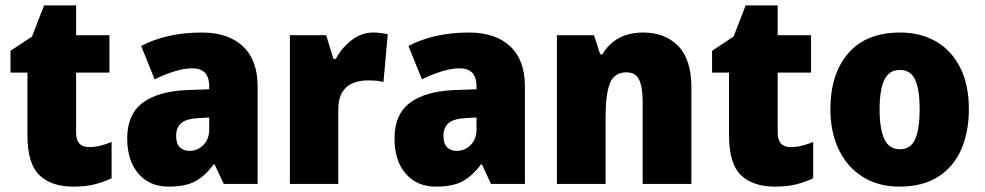

<svg xmlns="http://www.w3.org/2000/svg" viewBox="-20 -684 3663 714"><path d="M311 -137Q332 -137 352.5 -142Q373 -147 395 -156V-21Q365 -7 332 1.5Q299 10 253 10Q171 10 126.5 -32.5Q82 -75 82 -182V-414H19V-495L99 -548L144 -664H263V-553H387V-414H263V-191Q263 -137 311 -137Z M731 -563Q828 -563 883 -512Q938 -461 938 -363V0H812L778 -73H775Q743 -30 706.5 -10Q670 10 607 10Q536 10 494.5 -38.5Q453 -87 453 -169Q453 -258 509.5 -301Q566 -344 673 -349L758 -352V-362Q758 -398 741.5 -414Q725 -430 696 -430Q666 -430 630 -419Q594 -408 555 -389L505 -513Q550 -537 606.5 -550Q663 -563 731 -563ZM720 -245Q674 -243 654.5 -226.5Q635 -210 635 -179Q635 -150 648.5 -136.5Q662 -123 684 -123Q715 -123 736.5 -145Q758 -167 758 -202V-247Z M1368 -563Q1382 -563 1396.5 -561Q1411 -559 1422 -557L1406 -379Q1396 -382 1382.5 -383.5Q1369 -385 1347 -385Q1320 -385 1295 -376Q1270 -367 1254 -343Q1238 -319 1238 -274V0H1058V-553H1193L1220 -465H1229Q1248 -503 1285.5 -533Q1323 -563 1368 -563Z M1725 -563Q1822 -563 1877 -512Q1932 -461 1932 -363V0H1806L1772 -73H1769Q1737 -30 1700.5 -10Q1664 10 1601 10Q1530 10 1488.5 -38.5Q1447 -87 1447 -169Q1447 -258 1503.5 -301Q1560 -344 1667 -349L1752 -352V-362Q1752 -398 1735.5 -414Q1719 -430 1690 -430Q1660 -430 1624 -419Q1588 -408 1549 -389L1499 -513Q1544 -537 1600.5 -550Q1657 -563 1725 -563ZM1714 -245Q1668 -243 1648.5 -226.5Q1629 -210 1629 -179Q1629 -150 1642.5 -136.5Q1656 -123 1678 -123Q1709 -123 1730.5 -145Q1752 -167 1752 -202V-247Z M2372 -563Q2453 -563 2502 -513Q2551 -463 2551 -360V0H2370V-304Q2370 -359 2357 -387Q2344 -415 2310 -415Q2264 -415 2248 -374Q2232 -333 2232 -246V0H2051V-553H2189L2212 -482H2220Q2243 -521 2281 -542Q2319 -563 2372 -563Z M2920 -137Q2941 -137 2961.5 -142Q2982 -147 3004 -156V-21Q2974 -7 2941 1.5Q2908 10 2862 10Q2780 10 2735.5 -32.5Q2691 -75 2691 -182V-414H2628V-495L2708 -548L2753 -664H2872V-553H2996V-414H2872V-191Q2872 -137 2920 -137Z M3583 -278Q3583 -193 3554.5 -128Q3526 -63 3468.5 -26.5Q3411 10 3325 10Q3246 10 3188 -26.5Q3130 -63 3099 -128Q3068 -193 3068 -278Q3068 -409 3134.5 -486Q3201 -563 3328 -563Q3403 -563 3460.5 -530Q3518 -497 3550.5 -433Q3583 -369 3583 -278ZM3251 -277Q3251 -205 3268.5 -167Q3286 -129 3327 -129Q3367 -129 3383.5 -167Q3400 -205 3400 -278Q3400 -350 3383.5 -387Q3367 -424 3326 -424Q3287 -424 3269 -387.5Q3251 -351 3251 -277Z"/></svg>

Font: Noto Sans Gujarati SemiCondensed Black
Style: Regular
Weight: 900
Width: 4
Designer: Jelle Bosma - Monotype Design Team, Universal Thirst
Foundry: Monotype Imaging Inc.
Version: Version 2.106; ttfautohint (v1.8.4.7-5d5b)